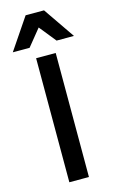

<svg xmlns="http://www.w3.org/2000/svg" viewBox="-185 -1010 635 1063"><g transform="rotate(-15 132.5 -478.0)"><path d="M-43 -775.9 78.6 -955.6H184.1L307.6 -775.9H208L130.9 -871.6L53.2 -775.9ZM73.2 0V-710.9H185.5V0Z"/></g></svg>

Font: Ride Light
Style: Bold
Weight: 600
Version: Version 3.000